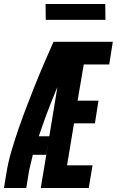

<svg xmlns="http://www.w3.org/2000/svg" viewBox="-39 -945 587 965"><path d="M-19 0 -7 -74Q2 -130 18.5 -186Q35 -242 54 -297Q73 -352 94 -407Q115 -462 137 -517Q159 -572 182.5 -626.5Q206 -681 230 -735H287L284 -715L332 -697Q283 -589 238 -480Q193 -371 156 -260H209L193 -167H126Q121 -144 115 -120.5Q109 -97 105 -74L93 0ZM166 0 287 -735H528L510 -621H382L351 -439H456L438 -325H333L298 -114H426L407 0ZM191 -845 190 -925H490L491 -845Z"/></svg>

Font: Iosevka Curly Heavy
Style: Italic
Weight: 900
Italic angle: -9°
Monospace: yes
Designer: Belleve Invis
Foundry: Belleve Invis
Version: Version 22.1.2; ttfautohint (v1.8.4)